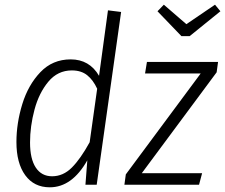

<svg xmlns="http://www.w3.org/2000/svg" viewBox="-20 -787 959 818"><path d="M496 -736 392 0H344L352 -104Q287 11 192 11Q125 11 87.5 -40.5Q50 -92 50 -182Q50 -262 75 -343.5Q100 -425 152 -479.5Q204 -534 281 -534Q361 -534 402 -464L440 -743ZM108 -180Q108 -110 132.5 -73Q157 -36 202 -36Q249 -36 286 -73Q323 -110 362 -181L394 -409Q377 -446 351.5 -466.5Q326 -487 286 -487Q226 -487 186 -439Q146 -391 127 -320Q108 -249 108 -180ZM909 -523 903 -479 584 -49H841L828 0H510L516 -44L835 -474H598L606 -523ZM896 -767 919 -739 788 -633H753L651 -739L678 -767L774 -684Z"/></svg>

Font: Fira Sans Condensed Light
Style: Italic
Weight: 300
Width: 3
Italic angle: -8°
Designer: Carrois Corporate & Edenspiekermann AG
Foundry: Carrois Corporate GbR & Edenspiekermann AG
Version: Version 4.203